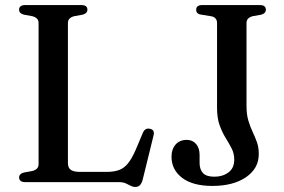

<svg xmlns="http://www.w3.org/2000/svg" viewBox="-20 -720 1124 759"><path d="M306.5 -662 273.5 -656Q261.5 -653 255 -646.5Q248.5 -640 248.5 -629V-75Q248.5 -56.5 260 -48.5Q271.5 -40.5 296 -40.5H402Q431 -40.5 451 -48Q471 -55.5 486.2 -74.5Q501.5 -93.5 516.5 -128L545 -195.5Q549.5 -205.5 556.2 -209.2Q563 -213 572 -211Q582 -209.5 586 -202.8Q590 -196 587 -184.5L544 -9.5Q540 5 533.2 12Q526.5 19 514.5 19Q505 19 496.2 14.2Q487.5 9.5 477 4.8Q466.5 0 450 0H80Q67.5 0 61.5 -5Q55.5 -10 55.5 -18Q55.5 -33 74.5 -38L107.5 -44Q119.5 -47 126 -53.5Q132.5 -60 132.5 -71V-629Q132.5 -640 126 -646.5Q119.5 -653 107.5 -656L74.5 -662Q55.5 -667 55.5 -682Q55.5 -690.5 61.5 -695.2Q67.5 -700 80 -700H301Q314 -700 319.8 -695.2Q325.5 -690.5 325.5 -682Q325.5 -667 306.5 -662ZM1003 -111Q1003 -54 952.5 -19.5Q902 15 819.5 15Q742 15 700 -17Q658 -49 658 -100.5Q658 -130 674 -148.5Q690 -167 718.5 -167Q741 -167 755 -151Q769 -135 769 -107V-76Q769 -50.5 782.2 -36Q795.5 -21.5 827.5 -21.5Q860.5 -21.5 883.2 -38.5Q906 -55.5 906 -89Q906 -113 895.8 -133Q885.5 -153 872 -174.8Q858.5 -196.5 848.2 -224.8Q838 -253 838 -293V-629Q838 -640 832 -647Q826 -654 813.5 -656L776 -662Q765 -663.5 760.2 -668.5Q755.5 -673.5 755.5 -682Q755.5 -690.5 761.5 -695.2Q767.5 -700 780 -700H1007Q1019.5 -700 1025.2 -695.2Q1031 -690.5 1031 -682Q1031 -667 1012.5 -662L979 -656Q967.5 -653 961 -646.5Q954.5 -640 954.5 -629V-301Q954.5 -267 962 -242.5Q969.5 -218 979 -198Q988.5 -178 995.8 -157.5Q1003 -137 1003 -111Z"/></svg>

Font: Fraunces Wonky
Style: Regular
Weight: 400
Version: Version 1.000;[b76b70a41]